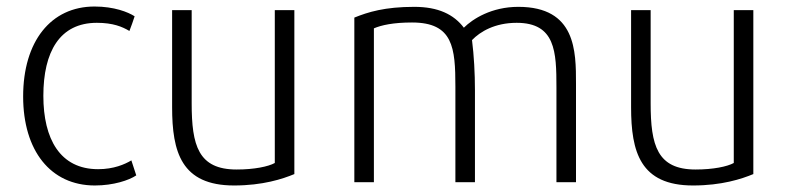

<svg xmlns="http://www.w3.org/2000/svg" viewBox="-20 -559 2423 589"><path d="M271 10C328 10 376 -6 398 -21L383 -67C363 -55 329 -40 281 -40C164 -40 113 -133 113 -265C113 -400 163 -489 277 -489C327 -489 355 -477 377 -464C383 -479 388 -494 393 -509C373 -522 330 -539 270 -539C136 -539 51 -432 51 -263C51 -97 135 10 271 10Z M508 -528V-230C508 -93 536 10 698 10C786 10 847 -10 883 -25V-528H823V-59C803 -48 760 -39 706 -39C588 -39 568 -113 568 -242V-528Z M1127 0V-472C1150 -482 1187 -490 1244 -490C1370 -490 1377 -413 1377 -293V0H1437V-282C1437 -334 1434 -389 1428 -436C1453 -462 1498 -489 1565 -489C1684 -489 1687 -400 1687 -291V0H1747V-302C1747 -402 1747 -538 1570 -538C1488 -538 1430 -501 1403 -474C1372 -515 1324 -538 1251 -538C1160 -538 1109 -522 1067 -505V0Z M1916 -528V-230C1916 -93 1944 10 2106 10C2194 10 2255 -10 2291 -25V-528H2231V-59C2211 -48 2168 -39 2114 -39C1996 -39 1976 -113 1976 -242V-528Z"/></svg>

Font: Repo Light
Style: Regular
Weight: 300
Designer: Stefan Peev
Foundry: Context Ltd
Version: Version 001.502